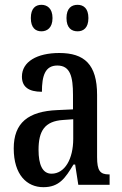

<svg xmlns="http://www.w3.org/2000/svg" viewBox="-20 -767 505 797"><path d="M302 -637C326 -637 347 -651 347 -692C347 -733 326 -747 302 -747C277 -747 256 -733 256 -692C256 -651 277 -637 302 -637ZM152 -637C175 -637 198 -651 198 -692C198 -733 175 -747 152 -747C128 -747 108 -733 108 -692C108 -651 128 -637 152 -637ZM160 10C226 10 251 -28 285 -84H292L305 0H435V-43H432C395 -43 383 -59 383 -115V-373C383 -500 330 -547 226 -547C134 -547 71 -511 71 -449C71 -407 98 -386 154 -386C154 -452 167 -495 218 -495C272 -495 283 -448 283 -373V-313L218 -310C97 -305 37 -257 37 -151C37 -41 92 10 160 10ZM194 -46C156 -46 140 -84 140 -145C140 -223 165 -264 242 -269L284 -272V-191C284 -107 249 -46 194 -46Z"/></svg>

Font: Noto Serif Armenian ExtraCondensed Medium
Style: Regular
Weight: 500
Width: 2
Designer: Monotype Design Team
Foundry: Monotype Imaging Inc.
Version: Version 2.008